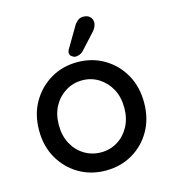

<svg xmlns="http://www.w3.org/2000/svg" viewBox="-112 -836 840 938"><g transform="rotate(-15 308.5 -367.5)"><path d="M574 -263Q574 -183 539 -121.5Q504 -60 444 -25Q384 10 309 10Q234 10 174 -25Q114 -60 78.5 -121.5Q43 -183 43 -263Q43 -344 78.5 -405.5Q114 -467 174 -502.5Q234 -538 309 -538Q384 -538 444 -502.5Q504 -467 539 -405.5Q574 -344 574 -263ZM474 -263Q474 -318 452 -358.5Q430 -399 392.5 -422.5Q355 -446 309 -446Q263 -446 225 -422.5Q187 -399 165 -358.5Q143 -318 143 -263Q143 -210 165 -169Q187 -128 225 -105Q263 -82 309 -82Q355 -82 392.5 -105Q430 -128 452 -169Q474 -210 474 -263ZM308 -566Q301 -566 290.5 -573.5Q280 -581 281 -594Q281 -602 287 -611L346 -711Q353 -724 365.5 -734.5Q378 -745 394 -745Q417 -745 429 -732.5Q441 -720 440 -701Q439 -692 435 -683Q431 -674 424 -665L348 -582Q339 -573 328.5 -569.5Q318 -566 308 -566Z"/></g></svg>

Font: Quicksand SemiBold
Style: Regular
Weight: 600
Designer: Andrew Paglinawan
Foundry: Andrew Paglinawan
Version: Version 3.006